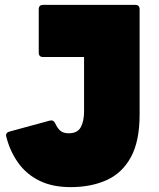

<svg xmlns="http://www.w3.org/2000/svg" viewBox="-20 -754 653 788"><path d="M270 14Q195 14 141.5 -12.5Q88 -39 54.5 -86Q21 -133 6 -192Q1 -209 19 -214L184 -259Q200 -263 207 -247Q215 -229 227 -218Q239 -207 262 -207Q298 -207 311.5 -232Q325 -257 325 -296V-520H157Q139 -520 139 -538V-716Q139 -734 157 -734H535Q553 -734 553 -716V-284Q553 -175 517.5 -109.5Q482 -44 418 -15Q354 14 270 14Z"/></svg>

Font: LINE Seed Sans Heavy
Style: Regular
Weight: 900
Designer: LINE VX Design & Dalton Maag Ltd & Sandoll Inc
Foundry: Dalton Maag Ltd
Version: Version 1.003